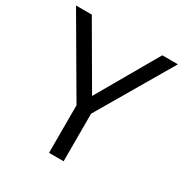

<svg xmlns="http://www.w3.org/2000/svg" viewBox="-168 -831 915 958"><g transform="rotate(30 289.5 -352.0)"><path d="M247 0V-274L-4 -704H87L291 -353L493 -704H583L331 -274V0Z"/></g></svg>

Font: Prodigy Sans
Style: Regular
Weight: 400
Designer: Wei Huang
Foundry: Wei Huang
Version: Version 1.003; ttfautohint (v1.8.3)